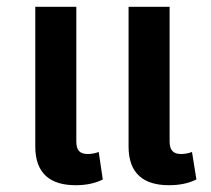

<svg xmlns="http://www.w3.org/2000/svg" viewBox="-20 -537 621 566"><path d="M203 9C232 9 260 4 283 -8L271 -89C261 -85 249 -83 239 -83C215 -83 205 -94 205 -120V-517H84V-105C84 -24 130 9 203 9ZM478 9C508 9 535 4 559 -8L546 -89C536 -85 524 -83 514 -83C491 -83 480 -94 480 -120V-517H359V-105C359 -24 405 9 478 9Z"/></svg>

Font: Noto Sans Thai UI SemCond SemBd
Style: Regular
Weight: 600
Width: 4
Designer: Monotype Design Team
Foundry: Monotype Imaging Inc.
Version: Version 2.000